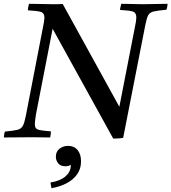

<svg xmlns="http://www.w3.org/2000/svg" viewBox="-42 -721 899 1007"><path d="M552 6 234 -570 147 -123Q145 -111 143 -96Q141 -81 141 -70Q141 -55 147 -48Q153 -41 171 -38Q189 -35 225 -32Q225 -25 224 -16Q223 -7 221 0Q206 0 184 -0.5Q162 -1 140.5 -1Q119 -1 105 -1Q80 -1 43.5 -0.5Q7 0 -22 0Q-21 -7 -20 -15.5Q-19 -24 -16 -31Q28 -35 48.5 -40Q69 -45 77.5 -60.5Q86 -76 93 -111L183 -576Q187 -595 189 -607.5Q191 -620 191 -628Q191 -652 174 -658Q157 -664 104 -667Q105 -683 110 -701Q140 -701 174.5 -700Q209 -699 231 -699Q239 -699 257.5 -699Q276 -699 287 -700L584 -161L665 -576Q669 -594 671 -607.5Q673 -621 673 -629Q673 -654 656.5 -660Q640 -666 587 -669Q588 -677 590 -684.5Q592 -692 594 -701Q609 -701 631 -700.5Q653 -700 675 -699.5Q697 -699 712 -699Q737 -699 771.5 -700Q806 -701 837 -701Q836 -693 835 -685.5Q834 -678 831 -670Q786 -666 764.5 -661Q743 -656 735 -640.5Q727 -625 720 -589L604 2Q594 4 578.5 5Q563 6 552 6ZM315 44Q347 44 365 66Q383 88 383 125Q383 165 362 194Q341 223 305.5 241Q270 259 228 266Q227 261 225 250.5Q223 240 223 236Q274 228 301.5 204Q329 180 329 148V143Q318 151 302 151Q275 151 263 135.5Q251 120 251 101Q251 74 270 59Q289 44 315 44Z"/></svg>

Font: Castoro
Style: Italic
Weight: 400
Italic angle: -11°
Designer: John Hudson with Paul Hanslow, assisted by Kaja Sojewska.
Foundry: Tiro Typeworks Ltd.
Version: Version 2.04